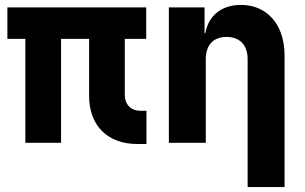

<svg xmlns="http://www.w3.org/2000/svg" viewBox="-20 -580 1240 780"><path d="M575 5V-130H551C512 -130 487 -155 487 -195V-422H574V-550H10V-422H83V0H228V-422H342V-190C342 -70 417 5 537 5Z M959 -560C880 -560 827 -517 814 -445H811V-550H666V0H816V-340C816 -397 847 -430 900 -430C954 -430 986 -397 986 -340V180H1136V-355C1136 -479 1066 -560 959 -560Z"/></svg>

Font: Tekne LDO ExtraBold
Style: Regular
Weight: 800
Monospace: yes
Designer: Alessio Laiso, Mario Rullo, Paolo Rosset
Foundry: Alessio Laiso
Version: Version 1.000;hotconv 1.0.109;makeotfexe 2.5.65596